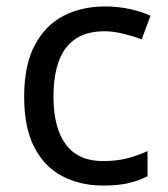

<svg xmlns="http://www.w3.org/2000/svg" viewBox="-20 -566 520 596"><path d="M300 10Q229 10 173.5 -19Q118 -48 86.5 -109Q55 -170 55 -265Q55 -364 88 -426Q121 -488 177.5 -517Q234 -546 306 -546Q347 -546 385 -537.5Q423 -529 447 -517L420 -444Q396 -453 364 -461Q332 -469 304 -469Q146 -469 146 -266Q146 -169 184.5 -117.5Q223 -66 299 -66Q343 -66 376.5 -75Q410 -84 438 -97V-19Q411 -5 378.5 2.5Q346 10 300 10Z"/></svg>

Font: Noto Sans Tifinagh Air
Style: Regular
Weight: 400
Designer: JamraPatel
Foundry: JamraPatel LLC
Version: Version 2.006; ttfautohint (v1.8.4.7-5d5b)